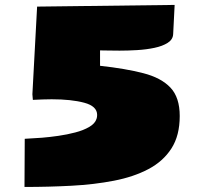

<svg xmlns="http://www.w3.org/2000/svg" viewBox="-20 -740 799 773"><path d="M78.6 12.7 79.6 -181.2Q79.6 -181.6 98.9 -182.4Q118.2 -183.1 148.9 -185.5Q179.7 -188 215.1 -193.1Q250.5 -198.2 283.2 -206.8Q315.9 -215.3 339.4 -229Q362.8 -242.7 368.7 -261.7Q371.1 -268.6 371.1 -277.3Q371.1 -312.5 319.1 -326.4Q267.1 -340.3 188 -340.3Q169.9 -340.3 151.1 -339.6Q132.3 -338.9 112.3 -337.9L110.4 -360.4L129.4 -713.4L683.1 -720.2L677.2 -603Q676.3 -581.1 655.3 -567.6Q634.3 -554.2 601.8 -547.4Q569.3 -540.5 532.2 -538.3Q495.1 -536.1 461.4 -536.1Q436 -536.1 415 -536.6Q394 -537.1 382.8 -537.1V-475.1Q485.4 -463.9 557.1 -445.3Q628.9 -426.8 666.3 -387.2Q703.6 -347.7 703.6 -272.9Q703.6 -194.3 670.2 -142.3Q636.7 -90.3 577.4 -59.1Q518.1 -27.8 439 -12.5Q359.9 2.9 268.1 7.8Q176.3 12.7 78.6 12.7Z"/></svg>

Font: Seymour One
Style: Regular
Weight: 400
Designer: Vernon Adams
Foundry: Vernon Adams
Version: Version 1.100; ttfautohint (v1.8.4.7-5d5b);gftools[0.9.33]